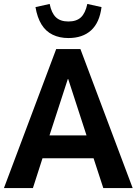

<svg xmlns="http://www.w3.org/2000/svg" viewBox="-24 -954 693 974"><path d="M-4 0 261 -705H384L649 0H500L436 -196L489 -151H153L206 -196L143 0ZM320 -553 216 -233 200 -267H442L426 -233L322 -553ZM323 -761Q278 -761 243 -778Q208 -795 186.5 -830Q165 -865 156 -918L228 -934Q237 -888 259.5 -866.5Q282 -845 323 -845Q364 -845 386.5 -866Q409 -887 419 -934L491 -918Q481 -839 438 -800Q395 -761 323 -761Z"/></svg>

Font: Nunito Sans 10pt Condensed ExtraBold
Style: Regular
Weight: 800
Width: 3
Designer: Vernon Adams
Foundry: Vernon Adams
Version: Version 3.101;gftools[0.9.27]